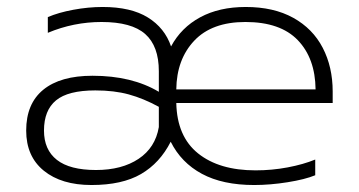

<svg xmlns="http://www.w3.org/2000/svg" viewBox="-20 -515 1028 550"><path d="M55 -141Q55 -218 104 -258Q153 -298 245 -298Q358 -298 435 -252V-311Q435 -383 396 -417.5Q357 -452 271 -452Q191 -452 117 -421V-466Q147 -479 190 -487Q233 -495 274 -495Q355 -495 403.5 -465Q452 -435 470 -382Q499 -436 553.5 -465.5Q608 -495 684 -495Q764 -495 820 -464Q876 -433 904.5 -378Q933 -323 933 -253V-220H485Q487 -124 547.5 -75.5Q608 -27 712 -27Q759 -27 804 -35.5Q849 -44 883 -58V-13Q854 -1 804 7Q754 15 708 15Q618 15 558.5 -17Q499 -49 469 -109Q438 -48 384 -16.5Q330 15 242 15Q156 15 105.5 -26Q55 -67 55 -141ZM884 -259Q883 -348 833 -400Q783 -452 683 -452Q587 -452 536.5 -398.5Q486 -345 485 -259ZM435 -151V-209Q391 -233 349 -244.5Q307 -256 253 -256Q175 -256 140.5 -227.5Q106 -199 106 -141Q106 -86 143 -57Q180 -28 255 -28Q329 -28 377 -60Q425 -92 435 -151Z"/></svg>

Font: Prompt ExtraLight
Style: Regular
Weight: 275
Designer: Katatrad Team
Foundry: CadsonDemak
Version: Version 1.000